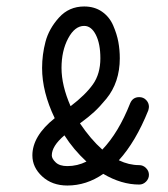

<svg xmlns="http://www.w3.org/2000/svg" viewBox="-20 -570 520 593"><path d="M140 -90Q140 -80 152 -68.5Q164 -57 188 -57Q219 -57 247 -71Q207 -108 179 -152Q140 -119 140 -90ZM290 -390Q290 -435 276 -462.5Q262 -490 240 -490Q211 -490 190.5 -451.5Q170 -413 170 -360Q170 -306 198 -242Q244 -277 267 -309.5Q290 -342 290 -390ZM410 -270Q423 -270 431.5 -261Q440 -252 440 -240Q440 -237 438 -229Q399 -132 347 -75Q378 -60 410 -60Q422 -60 431 -51Q440 -42 440 -30Q440 -18 431 -9Q422 0 410 0Q355 0 299 -33Q247 3 188 3Q141 3 110.5 -25Q80 -53 80 -90Q80 -150 149 -205Q110 -286 110 -360Q110 -401 120.5 -441Q131 -481 162 -515.5Q193 -550 240 -550Q272 -550 295 -534Q318 -518 329.5 -491.5Q341 -465 345.5 -440.5Q350 -416 350 -390Q350 -353 339.5 -321.5Q329 -290 308.5 -265Q288 -240 270.5 -224Q253 -208 227 -189Q260 -140 296 -108Q346 -160 382 -251Q390 -270 410 -270Z"/></svg>

Font: Pecita
Style: Book
Weight: 400
Width: 7
Version: Version 4.3